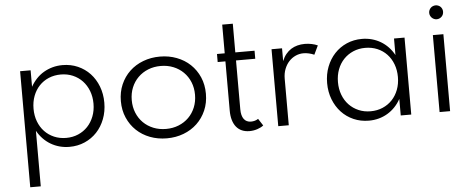

<svg xmlns="http://www.w3.org/2000/svg" viewBox="-55 -782 2841 1157"><g transform="rotate(-5 1365.5 -203.5)"><path d="M507.7 -232.7Q507.7 -190.9 494.1 -155.7Q480.5 -120.5 456.4 -95Q432.3 -69.5 399.1 -55.2Q365.9 -40.9 326.4 -40.9Q286.8 -40.9 253.4 -55.2Q220 -69.5 195.9 -95Q171.8 -120.5 158.4 -155.7Q145 -190.9 145 -232.7Q145 -275 158.4 -310.2Q171.8 -345.5 195.9 -370.9Q220 -396.4 253.4 -410.5Q286.8 -424.5 326.4 -424.5Q365.9 -424.5 399.1 -410.2Q432.3 -395.9 456.4 -370.5Q480.5 -345 494.1 -309.8Q507.7 -274.5 507.7 -232.7ZM573.2 -232.7Q573.2 -285.9 555.7 -331.4Q538.2 -376.8 507.3 -409.8Q476.4 -442.7 433.9 -461.4Q391.4 -480 341.4 -480Q310 -480 281.6 -472.3Q253.2 -464.5 228.2 -450Q203.2 -435.5 183 -414.1Q162.7 -392.7 147.7 -365.9V-465.5H84.1V236.4H147.7V-99.5Q162.7 -72.7 183 -51.6Q203.2 -30.5 228.2 -15.7Q253.2 -0.9 281.6 6.8Q310 14.5 341.4 14.5Q391.4 14.5 433.9 -4.1Q476.4 -22.7 507.3 -55.7Q538.2 -88.6 555.7 -134.1Q573.2 -179.5 573.2 -232.7Z M930.5 14.5Q985 14.5 1032 -3.4Q1079.1 -21.4 1113.6 -54.1Q1148.2 -86.8 1168 -132.3Q1187.7 -177.7 1187.7 -232.7Q1187.7 -287.7 1168 -333.2Q1148.2 -378.6 1113.6 -411.4Q1079.1 -444.1 1032 -462Q985 -480 930.5 -480Q875.9 -480 828.9 -462Q781.8 -444.1 747.3 -411.4Q712.7 -378.6 693 -333.2Q673.2 -287.7 673.2 -232.7Q673.2 -177.7 693 -132.3Q712.7 -86.8 747.3 -54.1Q781.8 -21.4 828.9 -3.4Q875.9 14.5 930.5 14.5ZM930.5 -42.3Q889.1 -42.3 854.1 -56.4Q819.1 -70.5 793.4 -95.9Q767.7 -121.4 753.4 -156.4Q739.1 -191.4 739.1 -232.7Q739.1 -274.5 753.4 -309.3Q767.7 -344.1 793.4 -369.5Q819.1 -395 854.1 -409.1Q889.1 -423.2 930.5 -423.2Q971.8 -423.2 1006.8 -409.1Q1041.8 -395 1067.5 -369.5Q1093.2 -344.1 1107.5 -309.3Q1121.8 -274.5 1121.8 -232.7Q1121.8 -191.4 1107.5 -156.4Q1093.2 -121.4 1067.5 -95.9Q1041.8 -70.5 1006.8 -56.4Q971.8 -42.3 930.5 -42.3Z M1430 14.5Q1454.5 14.5 1477.5 7Q1500.5 -0.5 1515 -12.3L1487.7 -54.5Q1478.6 -48.2 1467.3 -45Q1455.9 -41.8 1444.1 -41.8Q1415.9 -41.8 1400.9 -62.3Q1385.9 -82.7 1385.9 -121.8V-416.8H1502.3V-465.5H1385.9V-639.1H1321.8V-465.5H1275V-416.8H1321.8V-118.6Q1321.8 -86.8 1329.1 -62Q1336.4 -37.3 1350.2 -20.2Q1364.1 -3.2 1384.3 5.7Q1404.5 14.5 1430 14.5Z M1668.6 0V-281.4Q1668.6 -314.1 1679.1 -340.5Q1689.5 -366.8 1706.8 -385.5Q1724.1 -404.1 1746.8 -414.3Q1769.5 -424.5 1794.5 -424.5Q1810.5 -424.5 1827.7 -420.5Q1845 -416.4 1859.1 -410L1885 -464.1Q1869.1 -471.4 1848.9 -475.7Q1828.6 -480 1806.8 -480Q1783.6 -480 1762.7 -474.5Q1741.8 -469.1 1724.1 -458Q1706.4 -446.8 1692.3 -429.5Q1678.2 -412.3 1668.6 -388.2V-465.5H1605V0Z M1986.4 -232.7Q1986.4 -274.5 1999.8 -309.8Q2013.2 -345 2037.5 -370.5Q2061.8 -395.9 2095 -410.2Q2128.2 -424.5 2167.7 -424.5Q2207.3 -424.5 2240.7 -410.5Q2274.1 -396.4 2298.2 -370.9Q2322.3 -345.5 2335.7 -310.2Q2349.1 -275 2349.1 -232.7Q2349.1 -190.9 2335.7 -155.7Q2322.3 -120.5 2298.2 -95Q2274.1 -69.5 2240.7 -55.2Q2207.3 -40.9 2167.7 -40.9Q2128.2 -40.9 2095 -55.2Q2061.8 -69.5 2037.5 -95Q2013.2 -120.5 1999.8 -155.7Q1986.4 -190.9 1986.4 -232.7ZM1920.9 -232.7Q1920.9 -179.5 1938.4 -134.3Q1955.9 -89.1 1986.8 -55.9Q2017.7 -22.7 2060.2 -4.1Q2102.7 14.5 2152.7 14.5Q2183.6 14.5 2212.3 6.8Q2240.9 -0.9 2265.7 -15.7Q2290.5 -30.5 2310.7 -51.6Q2330.9 -72.7 2345.9 -100V0H2409.5V-465.5H2345.9V-365.5Q2330.9 -392.7 2310.7 -413.9Q2290.5 -435 2265.7 -449.8Q2240.9 -464.5 2212.3 -472.3Q2183.6 -480 2152.7 -480Q2102.7 -480 2060.2 -461.4Q2017.7 -442.7 1986.8 -409.5Q1955.9 -376.4 1938.4 -331.1Q1920.9 -285.9 1920.9 -232.7Z M2612.7 -558.6Q2621.4 -558.6 2629.1 -562Q2636.8 -565.5 2642.5 -571.1Q2648.2 -576.8 2651.4 -584.5Q2654.5 -592.3 2654.5 -600.9Q2654.5 -609.5 2651.4 -617.3Q2648.2 -625 2642.5 -630.7Q2636.8 -636.4 2629.1 -639.5Q2621.4 -642.7 2612.7 -642.7Q2604.1 -642.7 2596.4 -639.5Q2588.6 -636.4 2583 -630.7Q2577.3 -625 2573.9 -617.3Q2570.5 -609.5 2570.5 -600.9Q2570.5 -592.3 2573.9 -584.5Q2577.3 -576.8 2583 -571.1Q2588.6 -565.5 2596.4 -562Q2604.1 -558.6 2612.7 -558.6ZM2644.5 0V-465.5H2580.9V0Z"/></g></svg>

Font: Spartan MB
Style: Regular
Weight: 212
Designer: Matt Bailey, Mirko Velimirovic
Foundry: Matt Bailey
Version: Version 1.005